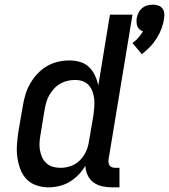

<svg xmlns="http://www.w3.org/2000/svg" viewBox="-20 -798 727 826"><path d="M590 -565 550 -613Q564 -623 575.5 -636Q587 -649 595 -663Q587 -666 580.5 -671.5Q574 -677 571 -684.5Q568 -692 567.5 -701Q567 -710 568 -719Q570 -731 575.5 -742.5Q581 -754 591 -762.5Q601 -771 613 -774.5Q625 -778 637 -778Q649 -778 660 -774.5Q671 -771 678 -762.5Q685 -754 686.5 -742.5Q688 -731 686 -719Q683 -697 675 -675.5Q667 -654 654.5 -634Q642 -614 625.5 -596.5Q609 -579 590 -565ZM188 8Q161 8 135.5 -1Q110 -10 93 -28.5Q76 -47 67 -71.5Q58 -96 54.5 -122Q51 -148 53 -176Q55 -204 59 -231L78 -341Q82 -366 89 -390Q96 -414 109 -437Q122 -460 140 -479.5Q158 -499 180.5 -512.5Q203 -526 228 -532Q253 -538 278 -538Q302 -538 324.5 -531.5Q347 -525 363 -509.5Q379 -494 388.5 -473.5Q398 -453 403 -431L453 -735H550L447 -112Q446 -105 447 -98Q448 -91 452 -85.5Q456 -80 463 -78Q470 -76 477 -76H494V8H463Q441 8 420 3.5Q399 -1 382.5 -13Q366 -25 357 -44.5Q348 -64 347 -85Q335 -64 317.5 -46Q300 -28 279 -15.5Q258 -3 234.5 2.5Q211 8 188 8ZM240 -76Q263 -76 285.5 -84Q308 -92 324.5 -109Q341 -126 350.5 -147.5Q360 -169 363 -192L382 -302Q384 -319 385.5 -336.5Q387 -354 385.5 -370.5Q384 -387 378.5 -402.5Q373 -418 362.5 -430.5Q352 -443 336.5 -448.5Q321 -454 303 -454Q287 -454 271 -450.5Q255 -447 240 -438.5Q225 -430 213 -417Q201 -404 192.5 -389.5Q184 -375 179.5 -359Q175 -343 172 -327L154 -217Q151 -201 150 -184Q149 -167 152 -151Q155 -135 161.5 -120.5Q168 -106 180 -95.5Q192 -85 207.5 -80.5Q223 -76 240 -76Q240 -76 240 -76Q240 -76 240 -76Z"/></svg>

Font: Iosevka Curly Medium Extended
Style: Italic
Weight: 500
Width: 7
Italic angle: -9°
Monospace: yes
Designer: Belleve Invis
Foundry: Belleve Invis
Version: Version 11.1.0; ttfautohint (v1.8.3)